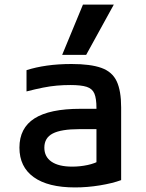

<svg xmlns="http://www.w3.org/2000/svg" viewBox="-20 -810 640 840"><path d="M308 10Q190 10 127.5 -35Q65 -80 65 -164Q65 -250 131 -292Q197 -334 332 -334H449V-245H327Q248 -245 211 -226Q174 -207 174 -164Q174 -124 205.5 -102.5Q237 -81 296 -81Q330 -81 363 -88Q396 -95 419 -109L402 -51V-337Q402 -379 393 -400.5Q384 -422 359.5 -430Q335 -438 288 -438Q258 -438 229 -435.5Q200 -433 167.5 -426.5Q135 -420 96 -410V-503Q136 -516 185.5 -523Q235 -530 293 -530Q376 -530 423.5 -513Q471 -496 490.5 -454.5Q510 -413 510 -340V-22Q472 -8 417 1Q362 10 308 10ZM357 -570H252L343 -790H478Z"/></svg>

Font: M PLUS Code Latin Expanded Medium
Style: Regular
Weight: 500
Width: 7
Designer: Coji Morishita
Foundry: UNDERFOREST DESIGN
Version: Version 1.002; ttfautohint (v1.8.3)